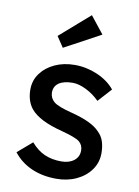

<svg xmlns="http://www.w3.org/2000/svg" viewBox="-88 -841 656 909"><g transform="rotate(10 239.5 -386.0)"><path d="M247 10Q181 10 128 -13Q75 -36 40 -81L110 -141Q140 -106 175.5 -90.5Q211 -75 256 -75Q293 -75 316.5 -93Q340 -111 340 -142Q340 -168 321 -184Q302 -199 234 -217Q176 -232 139 -251Q102 -270 82 -294Q53 -330 53 -385Q53 -429 78 -463Q103 -497 145.5 -516.5Q188 -536 241 -536Q297 -536 349.5 -513.5Q402 -491 434 -452L375 -387Q346 -416 310.5 -433.5Q275 -451 246 -451Q203 -451 179.5 -435Q156 -419 156 -388Q157 -361 178 -344Q199 -327 267 -310Q317 -297 349.5 -281.5Q382 -266 401 -246Q421 -227 429 -202Q437 -177 437 -146Q437 -101 411.5 -65.5Q386 -30 343 -10Q300 10 247 10ZM170 -606 136 -657 279 -782 344 -700Z"/></g></svg>

Font: Lexend Deca
Style: Regular
Weight: 400
Designer: Bonnie Shaver-Troup, Thomas Jockin
Foundry: Lexend
Version: Version 1.008; ttfautohint (v1.8.4.7-5d5b)